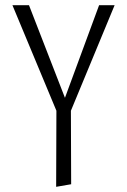

<svg xmlns="http://www.w3.org/2000/svg" viewBox="-20 -433 492 742"><path d="M254 -5 255 279 197 289 198 -5 28 -413H92L231 -55L363 -413H423Z"/></svg>

Font: Ysabeau Infant Semilight
Style: Regular
Weight: 300
Designer: Christian Thalmann (Catharsis Fonts)
Version: Version 0.003